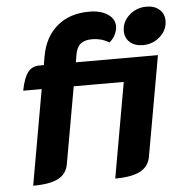

<svg xmlns="http://www.w3.org/2000/svg" viewBox="-52 -759 783 818"><g transform="rotate(-5 340.0 -350.0)"><path d="M129 -398H50Q60 -451 78 -475Q96 -499 127 -499H147L153 -534Q167 -617 221 -663Q275 -709 359 -709Q408 -709 438 -689Q468 -669 468 -637Q468 -620 458.5 -601Q449 -582 434 -571Q400 -591 362 -591Q329 -591 311.5 -576.5Q294 -562 289 -529L284 -499H635L559 -71Q552 -30 515.5 -10.5Q479 9 408 9L480 -398H266L208 -71Q201 -29 165 -10Q129 9 57 9ZM499 -613Q499 -653 530 -681Q561 -709 604 -709Q638 -709 659 -690.5Q680 -672 680 -643Q680 -603 649 -575Q618 -547 575 -547Q541 -547 520 -565.5Q499 -584 499 -613Z"/></g></svg>

Font: K2D ExtraBold
Style: Italic
Weight: 800
Italic angle: -10°
Designer: Katatrad Aksorn Co.,Ltd.
Foundry: Cadson Demak Co.,Ltd.
Version: Version 1.000; ttfautohint (v1.6)